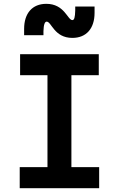

<svg xmlns="http://www.w3.org/2000/svg" viewBox="-20 -983 620 1003"><path d="M83 0H498V-110H353V-590H496V-700H85V-590H228V-110H83ZM106 -799H207V-820C208 -855 214 -870 224 -870C249 -870 263 -785 358 -785C431 -785 474 -834 474 -916V-949H373V-928C372 -892 368 -878 358 -878C333 -878 317 -963 222 -963C149 -963 106 -914 106 -832Z"/></svg>

Font: CommitMono-dimboump
Style: Bold
Weight: 700
Monospace: yes
Designer: Eigil Nikolajsen
Foundry: Eigil Nikolajsen
Version: Version 1.143